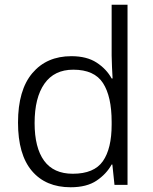

<svg xmlns="http://www.w3.org/2000/svg" viewBox="-20 -780 644 810"><path d="M278 10Q173 10 114.5 -59Q56 -128 56 -263Q56 -400 116.5 -471.5Q177 -543 281 -543Q346 -543 387.5 -516Q429 -489 451 -449H455Q454 -469 452.5 -497Q451 -525 451 -545V-760H518V0H463L454 -86H451Q429 -46 387.5 -18Q346 10 278 10ZM287 -47Q377 -47 414 -100Q451 -153 451 -254V-266Q451 -373 414.5 -429.5Q378 -486 289 -486Q209 -486 167.5 -427Q126 -368 126 -261Q126 -157 166 -102Q206 -47 287 -47Z"/></svg>

Font: Noto Sans Syriac Eastern Light
Style: Regular
Weight: 300
Designer: Patrick Giasson and the Monotype Design Team
Foundry: Monotype Imaging Inc.
Version: Version 3.001